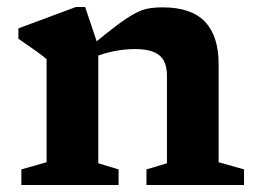

<svg xmlns="http://www.w3.org/2000/svg" viewBox="-20 -528 738 548"><path d="M260.5 -396.5V-62L318.5 -44.5V0H41V-44.5L113 -65V-359Q104.5 -367 84.5 -381.2Q64.5 -395.5 32.5 -417.5V-447L196.5 -508H223ZM398 -44.5 456.5 -62V-311.5Q456.5 -338 447.5 -354.8Q438.5 -371.5 418.2 -379.8Q398 -388 365 -388Q335.5 -388 304.8 -381.8Q274 -375.5 249.5 -365L238 -395.5Q284.5 -434 314.2 -456.2Q344 -478.5 364.8 -489.5Q385.5 -500.5 403.5 -503.8Q421.5 -507 444.5 -507Q526 -507 565 -466Q604 -425 604 -345V-65L676.5 -44.5V0H398Z"/></svg>

Font: Newsreader 9pt SemiBold
Style: Regular
Weight: 600
Designer: Hugues Gentile
Foundry: Production Type
Version: Version 1.003